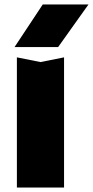

<svg xmlns="http://www.w3.org/2000/svg" viewBox="-20 -837 415 857"><path d="M160.6 -559.9 265.9 -581V0H55.4V-581ZM375 -817.2 239.5 -627H45L170.9 -817.2Z"/></svg>

Font: Unbounded Variable
Style: Regular
Weight: 400
Designer: Luke Prowse, Jean-Baptiste Morizot, Fátima Lázaro, Florian Runge
Foundry: NaN
Version: Version 1.600;FEAKit 1.0